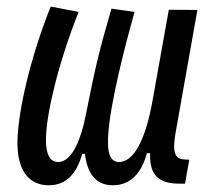

<svg xmlns="http://www.w3.org/2000/svg" viewBox="-20 -547 626 577"><path d="M126.5 9.8C177.7 9.8 210 -23.4 227.1 -84.5H235.4C241.7 -28.3 266.1 9.8 319.3 9.8C367.2 9.8 403.8 -21 421.4 -86.4H431.2C428.2 -14.6 463.4 4.9 519.5 4.9H536.1L548.8 -66.9L534.2 -67.9C505.4 -68.8 497.6 -89.4 507.3 -146L573.2 -517.1L487.3 -517.6L438.5 -245.1C417.5 -126.5 381.8 -60.1 337.9 -60.1C301.8 -60.1 300.3 -108.9 308.6 -176.8C323.2 -292 369.6 -458 384.3 -511.2L314.9 -521C276.9 -389.6 267.6 -351.1 237.3 -198.7C225.6 -140.1 200.2 -60.1 154.3 -60.1C122.1 -60.1 117.2 -101.6 118.2 -133.3C120.1 -207.5 154.3 -355 216.3 -511.2L132.3 -527.3C69.8 -370.1 36.1 -217.3 32.7 -130.4C28.8 -37.1 65.4 9.8 126.5 9.8Z"/></svg>

Font: Cascadia Mono NF SemiLight
Style: Italic
Weight: 350
Italic angle: -10°
Monospace: yes
Designer: Aaron Bell
Foundry: Saja Typeworks
Version: Version 2404.023